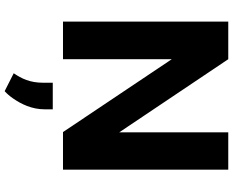

<svg xmlns="http://www.w3.org/2000/svg" viewBox="-108 -643 1002 826"><g transform="rotate(90 393.0 -230.0)"><path d="M709.9 0V-711H549.3V-242L234.7 -711H73V0H234.7V-468L548.2 0ZM295.2 212 372.2 251C383.2 241 393.5 229.2 403 215.5C427.6 180.2 450.3 134.3 450.3 79V44H335.9V86C335.9 141.9 318.4 177.7 295.2 212Z"/></g></svg>

Font: Asimov
Style: Wid
Weight: 500
Designer: Google
Version: Version 2.000980; 2014